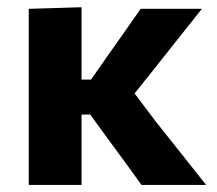

<svg xmlns="http://www.w3.org/2000/svg" viewBox="-20 -524 614 544"><path d="M61.5 0Q61.5 -53.5 61.5 -103.8Q61.5 -154 61.5 -216V-272Q61.5 -321.5 61.5 -359.2Q61.5 -397 61.5 -430.2Q61.5 -463.5 61.5 -499L211 -503.5Q211 -450 211 -398.2Q211 -346.5 211 -291V-187Q211 -136.5 211 -92.2Q211 -48 211 0ZM381 0Q359 -31 336.5 -61.5Q314 -92 292 -122L235.5 -199.5H198V-298.5H238L287.5 -369.5Q310.5 -401.5 333.2 -434.2Q356 -467 378.5 -499H552Q516 -453.5 480.5 -409Q445 -364.5 409.5 -319.5L339 -231.5L332.5 -297.5L419.5 -182Q456 -136.5 492 -90.8Q528 -45 564 0Z"/></svg>

Font: Commissioner Thin
Style: Bold
Weight: 700
Version: Version 1.001;gftools[0.9.23]